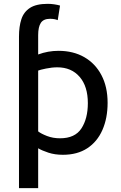

<svg xmlns="http://www.w3.org/2000/svg" viewBox="-20 -796 631 1001"><path d="M79 185V-605Q79 -658 91.5 -696Q104 -734 136.5 -755Q169 -776 229 -776Q245 -776 262.5 -773.5Q280 -771 293 -767L281 -691Q264 -698 241 -698Q207 -698 193 -677Q179 -656 179 -613V-512Q230 -531 285 -531Q362 -531 419.5 -498Q477 -465 509 -404Q541 -343 541 -260Q541 -180 514 -118.5Q487 -57 435 -23Q383 11 308 11Q266 11 232.5 0Q199 -11 179 -23V185ZM293 -75Q371 -75 404.5 -126.5Q438 -178 438 -258Q438 -346 395 -395.5Q352 -445 279 -445Q251 -445 219.5 -438.5Q188 -432 179 -428V-111Q194 -99 225 -87Q256 -75 293 -75Z"/></svg>

Font: Ubuntu Sans Medium
Style: Regular
Weight: 500
Designer: Dalton Maag Ltd
Foundry: Dalton Maag Ltd
Version: Version 1.006; ttfautohint (v1.8.4.7-5d5b)